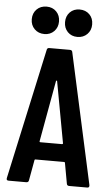

<svg xmlns="http://www.w3.org/2000/svg" viewBox="-61 -952 573 991"><g transform="rotate(5 226.0 -456.0)"><path d="M140.1 -770Q108.9 -770 88.9 -790Q68.8 -810.1 68.8 -840.8Q68.8 -872.1 88.6 -892.1Q108.4 -912.1 140.1 -912.1Q170.9 -912.1 190.4 -892.1Q210 -872.1 210 -840.8Q210 -810.1 190.2 -790Q170.4 -770 140.1 -770ZM241.2 -840.8Q241.2 -872.1 260.7 -892.1Q280.3 -912.1 311 -912.1Q342.3 -912.1 362.1 -892.3Q381.8 -872.6 381.8 -840.8Q381.8 -810.1 361.8 -790Q341.8 -770 311 -770Q280.3 -770 260.7 -790Q241.2 -810.1 241.2 -840.8ZM335.9 0Q324.7 0 323.2 -11.2L304.2 -116.2Q304.2 -121.1 297.9 -121.1H151.9Q146 -121.1 146 -116.2L127 -11.2Q125.5 0 113.8 0H22Q9.3 0 12.2 -13.2L159.2 -689Q160.6 -700.2 171.9 -700.2H278.8Q290.5 -700.2 292 -689L439.9 -13.2V-8.8Q439.9 0 429.2 0ZM164.1 -216.8Q163.1 -211.9 168.9 -211.9H279.8Q281.2 -211.9 282.7 -212.4Q284.2 -212.9 284.9 -213.9Q285.6 -214.8 285.2 -216.8L227.1 -533.2Q226.6 -536.1 224.1 -536.1Q221.7 -536.1 221.2 -533.2Z"/></g></svg>

Font: Barlow Condensed SemiBold
Style: Regular
Weight: 600
Width: 3
Designer: Jeremy Tribby
Foundry: Tribby Type
Version: Version 1.422;hotconv 1.0.109;makeotfexe 2.5.65596